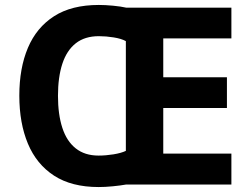

<svg xmlns="http://www.w3.org/2000/svg" viewBox="-20 -745 1013 775"><path d="M378.8 -725Q405 -725 436.5 -722Q468 -719 490 -714H914V-590H639V-433H896V-309H639V-125H914V0H488Q466 4 435 7Q404 10 378.4 10Q269 10 198.2 -36Q127.4 -82 92.7 -165Q58 -248 58 -359Q58 -470 92.7 -552Q127.4 -634 198.2 -679.5Q269 -725 378.8 -725ZM379 -599Q322.4 -599 285.8 -570.2Q249.2 -541.3 231.6 -487.4Q214 -433.5 214 -358.2Q214 -283 231.6 -229.1Q249.1 -175.1 285.7 -146.1Q322.2 -117 378 -117Q407 -117 438 -122Q469 -127 488 -136V-579Q470 -589 439 -594Q408 -599 379 -599Z"/></svg>

Font: Noto Sans Thaana
Style: Regular
Weight: 400
Designer: Monotype Design Team
Foundry: Monotype Imaging Inc.
Version: Version 2.001